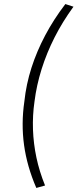

<svg xmlns="http://www.w3.org/2000/svg" viewBox="-20 -736 382 946"><path d="M159 190Q113 84 98.5 -21.5Q84 -127 100 -236Q109 -321 135 -402Q161 -483 202.5 -561.5Q244 -640 302 -716L342 -703Q288 -629 249 -552Q210 -475 185 -395.5Q160 -316 150 -236Q140 -167 142.5 -97.5Q145 -28 159.5 40.5Q174 109 202 178Z"/></svg>

Font: Nunito Sans 7pt ExtraLight
Style: Italic
Weight: 250
Italic angle: -9°
Designer: Vernon Adams
Foundry: Vernon Adams
Version: Version 3.101;gftools[0.9.27]